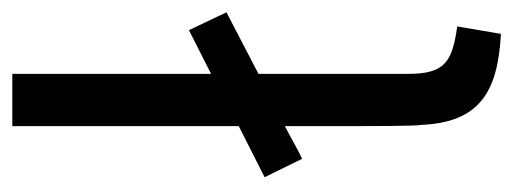

<svg xmlns="http://www.w3.org/2000/svg" viewBox="-281 -539 834 312"><g transform="rotate(-90 136.0 -383.0)"><path d="M172 -457 243 -493 272 -432 172 -380V-136C172 -76 193 -65 249 -57L237 14C141 9 93 -22 89 -116C87 -120 87 -221 87 -226V-337C69 -328 51 -317 34 -309L4 -370L87 -412V-780H172Z"/></g></svg>

Font: Repo Regular
Style: Regular
Weight: 400
Designer: Stefan Peev
Foundry: Context Ltd
Version: Version 1.502